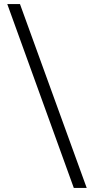

<svg xmlns="http://www.w3.org/2000/svg" viewBox="-20 -822 471 952"><path d="M346 110 16 -802H79L410 110Z"/></svg>

Font: Literata 36pt Medium
Style: Regular
Weight: 500
Designer: Latin by Veronika Burian and Jose Scaglione. Greek by Irene Vlachou. Cyrillic by Vera Evstafieva.
Foundry: TypeTogether
Version: Version 3.002